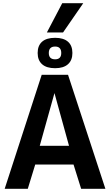

<svg xmlns="http://www.w3.org/2000/svg" viewBox="-20 -1168 680 1188"><path d="M9 0 238 -705H401L632 0H482L435 -150H198L152 0ZM226 -266H407L317 -592ZM321 -746Q268 -746 240.5 -770.5Q213 -795 213 -840Q213 -886 240.5 -910Q268 -934 321 -934Q373 -934 400.5 -910Q428 -886 428 -840Q428 -795 400.5 -770.5Q373 -746 321 -746ZM321 -801Q359 -801 359 -840Q359 -880 321 -880Q282 -880 282 -840Q282 -801 321 -801ZM270 -967 365 -1148H495L370 -967Z"/></svg>

Font: Georama SemiBold
Style: Regular
Weight: 600
Designer: Jean-Baptiste Levee
Foundry: Production Type
Version: Version 1.000